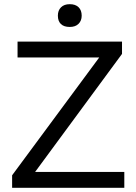

<svg xmlns="http://www.w3.org/2000/svg" viewBox="-20 -899 652 919"><path d="M38 -60 455 -624H64V-700H564V-641L148 -76H575V0H38ZM257 -824Q257 -849 272 -864Q287 -879 314 -879Q341 -879 356 -864.5Q371 -850 371 -824Q371 -800 356 -785Q341 -770 314 -770Q286 -770 271.5 -784Q257 -798 257 -824Z"/></svg>

Font: Lexend HM
Style: Regular
Weight: 400
Designer: Bonnie Shaver-Troup, Thomas Jockin, Octavio Pardo
Foundry: Lexend
Version: Version 1.091